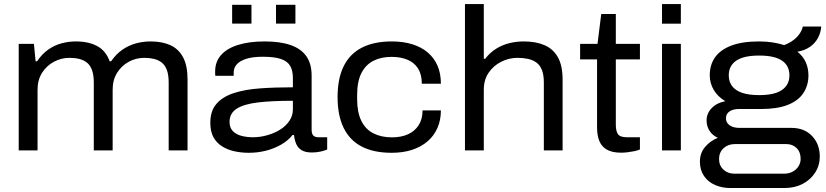

<svg xmlns="http://www.w3.org/2000/svg" viewBox="-20 -744 4089 950"><path d="M72.6 0V-527H147.9L156.1 -441H163.6Q187.9 -477.1 218.7 -498.7Q249.6 -520.4 284.8 -529.7Q319.9 -539 355.5 -539Q417.8 -539 460.7 -516.1Q503.7 -493.2 522.4 -441H529.9Q554.3 -476.6 585.9 -498.3Q617.5 -519.9 653 -529.5Q688.5 -539 724.5 -539Q782.6 -539 823.2 -520.4Q863.8 -501.8 885.8 -460.6Q907.9 -419.4 907.9 -351.8V0H814.6V-335.5Q814.6 -373.9 805.5 -397.9Q796.4 -421.9 780.1 -434.6Q763.9 -447.2 741.9 -452.5Q719.9 -457.8 694.2 -457.8Q653.1 -457.8 617.4 -438.5Q581.6 -419.2 559.5 -383.9Q537.4 -348.6 537.4 -299.9V0H444.1V-335.5Q444.1 -373.9 435 -397.9Q425.9 -421.9 409.6 -434.6Q393.4 -447.2 371.6 -452.5Q349.9 -457.8 323.6 -457.8Q283.5 -457.8 247 -438.5Q210.6 -419.2 188.2 -383.9Q165.8 -348.6 165.8 -299.9V0Z M1210.9 12Q1174.6 12 1140.4 4.6Q1106.1 -2.8 1079 -19.8Q1051.8 -36.8 1036.2 -64.9Q1020.6 -93 1020.6 -136.3Q1020.6 -195.8 1051.5 -230.8Q1082.4 -265.9 1137.7 -283.7Q1193 -301.5 1267.6 -306.8Q1342.2 -312.1 1429.2 -312.1V-358Q1429.2 -394.7 1415.8 -417.8Q1402.5 -441 1370.2 -452.1Q1338 -463.2 1280.4 -463.2Q1229.8 -463.2 1197.7 -452.7Q1165.6 -442.2 1150.9 -424.9Q1136.3 -407.6 1136.3 -385.6V-368.9H1045.5Q1044.5 -374.4 1044.5 -379.1Q1044.5 -383.8 1044.5 -390.3Q1044.5 -438.1 1073.4 -471.2Q1102.3 -504.3 1157.3 -521.6Q1212.2 -539 1289.6 -539Q1366.6 -539 1418.1 -521Q1469.7 -502.9 1495.8 -465.8Q1521.9 -428.8 1521.9 -369.7V-101.9Q1521.9 -82 1530.3 -73.4Q1538.6 -64.9 1555.1 -64.9H1598.9V-4.1Q1584.7 1.8 1565.2 6.1Q1545.7 10.5 1524 10.5Q1491.3 10.5 1472.9 -0.6Q1454.5 -11.7 1445.9 -31.2Q1437.4 -50.8 1434.6 -76.1H1427.6Q1405.2 -48 1370.9 -28.4Q1336.7 -8.8 1296.1 1.6Q1255.5 12 1210.9 12ZM1231.8 -64.9Q1267.4 -64.9 1302.6 -75Q1337.9 -85 1366.3 -102.7Q1394.6 -120.5 1411.9 -146.1Q1429.2 -171.8 1429.2 -202.9V-245.4Q1327.3 -245.4 1257.4 -237.3Q1187.6 -229.1 1151.7 -206.5Q1115.8 -183.8 1115.8 -140.6Q1115.8 -112.8 1131.5 -96Q1147.3 -79.1 1173.9 -72Q1200.5 -64.9 1231.8 -64.9ZM1128.6 -627.3V-720.2H1224.2V-627.3ZM1345.6 -627.3V-720.2H1441.7V-627.3Z M1917.8 12Q1829.9 12 1770.5 -18.5Q1711.2 -48.9 1680.7 -110.4Q1650.3 -171.9 1650.3 -264Q1650.3 -355.2 1680.5 -416.4Q1710.7 -477.6 1770.5 -508.3Q1830.4 -539 1918.7 -539Q1975.3 -539 2020.1 -525Q2064.9 -511.1 2096.5 -484.3Q2128.1 -457.5 2144.8 -419Q2161.5 -380.4 2161.5 -329.7H2067.1Q2067.1 -375.3 2048.6 -404.9Q2030 -434.4 1996.1 -448.5Q1962.2 -462.6 1917.7 -462.6Q1865.9 -462.6 1827.6 -443.2Q1789.4 -423.8 1768.2 -382.3Q1747.1 -340.7 1747.1 -273.8V-253.2Q1747.1 -188.2 1767.8 -146.2Q1788.4 -104.1 1827.5 -84.2Q1866.6 -64.4 1919.9 -64.4Q1964.4 -64.4 1998.3 -79.4Q2032.2 -94.5 2051.5 -124.5Q2070.8 -154.6 2070.8 -197.9H2161.5Q2161.5 -149.5 2144.3 -110.7Q2127.1 -71.8 2095.5 -44.6Q2063.9 -17.4 2019.2 -2.7Q1974.4 12 1917.8 12Z M2280.6 0V-724H2373.8V-453.1H2380.4Q2405.7 -485.2 2436.3 -503.8Q2466.9 -522.5 2501.3 -530.7Q2535.7 -539 2571.7 -539Q2632.4 -539 2675.2 -520.1Q2718.1 -501.2 2740.9 -459.8Q2763.7 -418.4 2763.7 -350.2V0H2670.9V-335.5Q2670.9 -373.4 2661.5 -397.3Q2652.1 -421.3 2634.6 -434.3Q2617.1 -447.2 2593.1 -452.5Q2569 -457.8 2540.7 -457.8Q2498.6 -457.8 2460.4 -438.7Q2422.1 -419.6 2398 -384.6Q2373.8 -349.5 2373.8 -299.9V0Z M3053.6 11.5Q3010.1 11.5 2983.9 -3Q2957.6 -17.6 2945.9 -45.4Q2934.2 -73.2 2934.2 -112.9V-450.1H2850.4V-527H2936.4L2954.9 -674.7H3027V-527H3146.3V-450.1H3027V-127.6Q3027 -95.8 3037.4 -80.4Q3047.9 -64.9 3082.3 -64.9H3146.3V-4.5Q3134.3 0.9 3117.9 4.2Q3101.5 7.5 3084.4 9.5Q3067.2 11.5 3053.6 11.5Z M3255.6 -627V-724H3348.8V-627ZM3255.6 0V-527H3348.8V0Z M3593.4 186.3Q3552.5 186.3 3517.9 171.3Q3483.3 156.2 3463.2 126.6Q3443.1 97 3443.1 55.7Q3443.1 13.4 3468.4 -16.7Q3493.8 -46.7 3531.7 -62.1Q3504.2 -74.7 3490.2 -97.5Q3476.1 -120.2 3476.1 -147.9Q3476.1 -183.3 3501.8 -209.5Q3527.5 -235.7 3568.6 -243.2Q3531 -266.2 3511.4 -299.3Q3491.8 -332.4 3491.8 -371.1Q3491.8 -423.5 3518.1 -460.6Q3544.4 -497.7 3598.5 -518.4Q3652.6 -539 3735.7 -539Q3771.9 -539 3803 -534.1Q3834.2 -529.2 3860.2 -520.8Q3900.7 -536.7 3923.7 -561.4Q3946.6 -586 3952.4 -612.8H4043.3Q4041.4 -582.8 4027.3 -556.5Q4013.3 -530.2 3987.5 -512.2Q3961.7 -494.2 3925.6 -488.1Q3953.5 -465.7 3966.8 -436.2Q3980.1 -406.7 3980.1 -371.1Q3980.1 -321.6 3955.2 -283.8Q3930.2 -245.9 3878.5 -225.3Q3826.8 -204.6 3745.4 -204.6H3635.4Q3607.2 -204.6 3589.6 -192.7Q3571.9 -180.9 3571.9 -158.4Q3571.9 -136.9 3590.2 -124Q3608.5 -111.2 3639.6 -111.2H3896.1Q3959.9 -111.2 3998 -71.1Q4036.2 -31 4036.2 30.7Q4036.2 74.5 4013.2 110.1Q3990.3 145.7 3951.2 166Q3912.2 186.3 3861.9 186.3ZM3614.1 115.4H3859.7Q3882.7 115.4 3901 105.9Q3919.4 96.4 3930.4 79.5Q3941.5 62.7 3941.5 42.1Q3941.5 8.3 3921.5 -11.4Q3901.5 -31.1 3871.1 -31.1H3615.2Q3582.3 -31.1 3560 -10.5Q3537.8 10.2 3537.8 42.5Q3537.8 75.3 3559.5 95.3Q3581.2 115.4 3614.1 115.4ZM3736.2 -273.4Q3812.5 -273.4 3849.2 -298.9Q3886 -324.5 3886 -371.1Q3886 -419.1 3849.2 -444.1Q3812.5 -469.1 3736.2 -469.1Q3660.4 -469.1 3623.2 -444.1Q3585.9 -419.1 3585.9 -371.1Q3585.9 -340.2 3602.1 -318.3Q3618.3 -296.4 3651.4 -284.9Q3684.6 -273.4 3736.2 -273.4Z"/></svg>

Font: Archivo SemiBold SemiExpanded
Style: Regular
Weight: 600
Width: 6
Version: Version 2.001